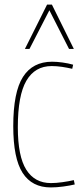

<svg xmlns="http://www.w3.org/2000/svg" viewBox="-20 -810 369 840"><path d="M38 -258Q38 -407 80.5 -473.5Q123 -540 208 -540Q229 -540 254 -536.5Q279 -533 300 -527L296 -509Q275 -514 251.5 -517.5Q228 -521 206 -521Q133 -521 95.5 -457Q58 -393 58 -253Q58 -126 95 -67.5Q132 -9 203 -9Q225 -9 253.5 -13Q282 -17 303 -22L307 -3Q286 2 257 6Q228 10 202 10Q120 10 79 -53.5Q38 -117 38 -258ZM89 -596 186 -790H207L303 -596H282L196 -765L109 -596Z"/></svg>

Font: Georama SemiCondensed Thin
Style: Regular
Weight: 100
Width: 4
Designer: Jean-Baptiste Levee
Foundry: Production Type
Version: Version 1.000